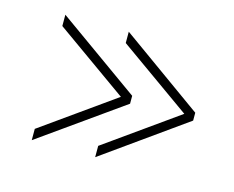

<svg xmlns="http://www.w3.org/2000/svg" viewBox="-63 -529 660 541"><g transform="rotate(15 267.0 -259.0)"><path d="M492 -247 252 -76V-109L463 -259L252 -409V-442L492 -270ZM308 -247 67 -76V-109L278 -259L67 -409V-442L308 -270Z"/></g></svg>

Font: Raleway ExtraLight
Style: Regular
Weight: 200
Designer: Matt McInerney, Pablo Impallari, Rodrigo Fuenzalida
Foundry: Matt McInerney, Pablo Impallari, Rodrigo Fuenzalida
Version: Version 4.026